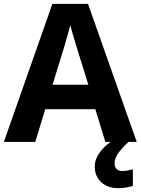

<svg xmlns="http://www.w3.org/2000/svg" viewBox="-20 -737 730 997"><path d="M527 0 475 -170H215L163 0H0L252 -717H437L690 0ZM387 -463Q382 -480 374 -506Q366 -532 358 -559Q350 -586 345 -606Q340 -586 331.5 -556.5Q323 -527 315.5 -500.5Q308 -474 304 -463L253 -297H439ZM575 111Q575 131 586 141Q597 151 614 151Q630 151 645 148Q660 145 670 142V229Q654 233 636 236.5Q618 240 594 240Q538 240 505 208.5Q472 177 472 128Q472 99 487 72Q502 45 526.5 22.5Q551 0 582 -17L647 0Q613 32 594 58.5Q575 85 575 111Z"/></svg>

Font: Noto Sans Malayalam
Style: Regular
Weight: 400
Designer: Jelle Bosma - Monotype Design Team
Foundry: Monotype Imaging Inc.
Version: Version 2.103